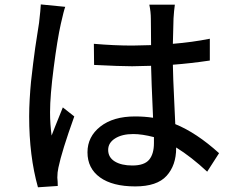

<svg xmlns="http://www.w3.org/2000/svg" viewBox="-20 -794 1040 852"><path d="M161.1 -774.4 269.5 -763.7Q263.7 -749 250 -688.5Q234.4 -619.1 218.3 -494.1Q202.1 -369.1 202.1 -295.9Q202.1 -243.2 209 -192.4Q212.9 -204.1 258.8 -317.4L309.6 -277.3Q253.9 -122.1 239.3 -50.8Q234.4 -29.3 234.4 -5.9Q235.4 -1 235.8 12.2Q236.3 25.4 236.3 31.2L148.4 37.1Q109.4 -101.6 109.4 -277.3Q109.4 -312.5 111.8 -355Q114.3 -397.5 117.7 -432.1Q121.1 -466.8 127 -511.7Q132.8 -556.6 136.2 -581.5Q139.6 -606.4 146 -645.5Q152.3 -684.6 153.3 -692.4Q160.2 -752.9 161.1 -774.4ZM663.1 -159.2V-185.5Q610.4 -199.2 571.3 -199.2Q521.5 -199.2 490.7 -179.7Q460 -160.2 460 -128.9Q460 -95.7 489.3 -77.6Q518.6 -59.6 567.4 -59.6Q620.1 -59.6 641.6 -85Q663.1 -110.4 663.1 -159.2ZM952.1 -114.3 899.4 -32.2Q829.1 -97.7 761.7 -139.6V-136.7Q761.7 -60.5 719.2 -13.7Q676.8 33.2 580.1 33.2Q479.5 33.2 423.8 -6.8Q368.2 -46.9 368.2 -118.2Q368.2 -187.5 425.3 -232.4Q482.4 -277.3 579.1 -277.3Q621.1 -277.3 659.2 -271.5Q651.4 -446.3 650.4 -502Q593.8 -500 566.4 -500Q512.7 -500 397.5 -505.9L396.5 -599.6Q487.3 -591.8 567.4 -591.8Q593.8 -591.8 650.4 -593.8Q650.4 -621.1 649.9 -660.6Q649.4 -700.2 649.4 -710Q649.4 -741.2 642.6 -773.4H755.9Q752 -746.1 750 -711.9Q749 -682.6 747.1 -599.6Q832 -606.4 911.1 -622.1V-525.4Q826.2 -512.7 747.1 -506.8Q748 -448.2 752.9 -350.1Q757.8 -252 757.8 -243.2Q851.6 -205.1 952.1 -114.3Z"/></svg>

Font: GenEi Gothic M SemiBold
Style: Regular
Weight: 500
Designer: o_tamon (Modified); [Source Han Sans]
Ryoko NISHIZUKA  (kana & ideographs); Paul D. Hunt (Latin, Greek & Cyrillic); Wenl
Version: Version 1.1a;Original Version 1.004